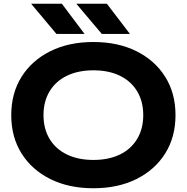

<svg xmlns="http://www.w3.org/2000/svg" viewBox="-20 -989 996 1024"><path d="M478 15Q347 15 248.5 -34Q150 -83 95 -170.5Q40 -258 40 -375Q40 -492 95 -579.5Q150 -667 248.5 -716Q347 -765 478 -765Q609 -765 707.5 -716Q806 -667 861 -579.5Q916 -492 916 -375Q916 -258 861 -170.5Q806 -83 707.5 -34Q609 15 478 15ZM478 -136Q560 -136 619.5 -165Q679 -194 711.5 -248Q744 -302 744 -375Q744 -448 711.5 -502Q679 -556 619.5 -585Q560 -614 478 -614Q397 -614 337 -585Q277 -556 244.5 -502Q212 -448 212 -375Q212 -302 244.5 -248Q277 -194 337 -165Q397 -136 478 -136ZM550 -969 673 -808H523L387 -969ZM310 -969 431 -808H281L146 -969Z"/></svg>

Font: Unbounded Medium
Style: Regular
Weight: 500
Designer: Luke Prowse, Jean-Baptiste Morizot, Fátima Lázaro, Florian Runge
Foundry: NaN
Version: Version 1.700